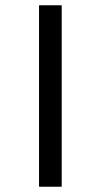

<svg xmlns="http://www.w3.org/2000/svg" viewBox="-20 -677 382 728"><path d="M214 -657V31H128V-657Z"/></svg>

Font: Teko Regular
Style: Regular
Weight: 400
Designer: Manushi Parikh, Jonny Pinhorn
Foundry: Indian Type Foundry
Version: Version 1.105;PS 1.0;hotconv 1.0.78;makeotf.lib2.5.61930; tt